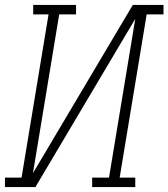

<svg xmlns="http://www.w3.org/2000/svg" viewBox="-35 -755 680 775"><path d="M-15 0V-38H52L161 -697H99V-735H272V-697H204L98 -56L501 -735H625V-697H557L448 -38H511V0H337V-38H405L511 -679L108 0Z"/></svg>

Font: Iosevka Etoile XLtObl
Style: Regular
Weight: 200
Italic angle: -9°
Designer: Belleve Invis
Foundry: Belleve Invis
Version: Version 15.5.2; ttfautohint (v1.8.4)